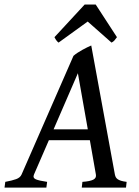

<svg xmlns="http://www.w3.org/2000/svg" viewBox="-40 -849 627 869"><path d="M181.2 -214.4 113.8 -59.1Q107.4 -43.9 121.8 -37.6Q136.2 -31.2 173.3 -25.9L169.9 0H-19.5L-16.1 -25.9Q15.1 -31.7 33.2 -38.3Q51.3 -44.9 57.6 -59.1L292.5 -596.2Q300.8 -603.5 311.3 -610.4Q321.8 -617.2 332.8 -623.3Q343.8 -629.4 354.2 -634.5Q364.7 -639.6 373 -643.1L480 -59.1Q481.4 -52.2 484.1 -47.1Q486.8 -42 492.7 -37.8Q498.5 -33.7 508.1 -30.8Q517.6 -27.8 533.2 -25.9L530.3 0H330.1L333 -25.9Q367.7 -28.3 382.3 -35.9Q397 -43.5 394 -59.1L366.7 -214.4ZM357.4 -263.7 312.5 -517.6 202.6 -263.7ZM489.3 -680.7Q482.4 -670.9 477.5 -665.5Q472.7 -660.2 464.8 -656.2L356.9 -751.5L225.1 -656.2Q220.7 -659.2 216.1 -665Q211.4 -670.9 206.5 -680.7L343.3 -828.6H393.1Z"/></svg>

Font: Gentium Book Basic
Style: Italic
Weight: 400
Italic angle: -8°
Designer: J. Victor Gaultney and Annie Olsen
Foundry: SIL International
Version: Version 1.102; 2013; Maintenance release